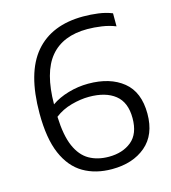

<svg xmlns="http://www.w3.org/2000/svg" viewBox="-112 -840 834 939"><g transform="rotate(-15 305.0 -370.0)"><path d="M340 9Q257 9 195.8 -26.8Q134.5 -62.5 100.8 -140.5Q67 -218.5 67 -346Q67 -551 151.2 -650Q235.5 -749 395.5 -749Q433.5 -749 471.2 -744Q509 -739 541 -726V-660Q509 -673 471 -678.5Q433 -684 399 -684Q274.5 -684 211.2 -608Q148 -532 147 -370.5Q183 -396 233 -410.5Q283 -425 334 -425Q444.5 -425 510.5 -371.5Q576.5 -318 576.5 -208.5Q576.5 -102 511 -46.5Q445.5 9 340 9ZM321 -362Q279 -362 231.5 -349Q184 -336 147.5 -307.5Q151 -212.5 175.2 -157Q199.5 -101.5 241.5 -77.5Q283.5 -53.5 340.5 -53.5Q410.5 -53.5 455.5 -90.2Q500.5 -127 500.5 -206.5Q500.5 -286.5 453 -324.2Q405.5 -362 321 -362Z"/></g></svg>

Font: Encode Sans Semi Expanded
Style: Regular
Weight: 400
Width: 6
Designer: Multiple Designers
Foundry: Impallari Type
Version: Version 3.000; ttfautohint (v1.8.3) -l 8 -r 50 -G 200 -x 14 